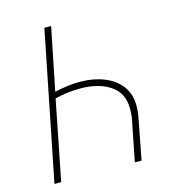

<svg xmlns="http://www.w3.org/2000/svg" viewBox="-101 -743 741 826"><g transform="rotate(-15 270.0 -330.0)"><path d="M40 0 172 -660H202L146 -382Q166 -387 197 -391.5Q228 -396 256 -396Q318 -396 366 -377Q414 -358 441 -322Q468 -286 468 -234Q468 -221 467 -209.5Q466 -198 463 -182L428 0H398L434 -182Q436 -191 437 -203Q438 -215 438 -228Q438 -299 386 -333.5Q334 -368 254 -368Q223 -368 192 -364Q161 -360 140 -354L70 0Z"/></g></svg>

Font: Source Sans 3
Style: Italic
Weight: 200
Italic angle: -11°
Designer: Paul D. Hunt
Foundry: Adobe
Version: Version 3.046;hotconv 1.0.118;makeotfexe 2.5.65603